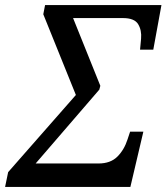

<svg xmlns="http://www.w3.org/2000/svg" viewBox="-72 -734 654 754"><path d="M-52 0 -40 -58 226 -361 98 -678 105 -714H562L530 -539H478L482 -582Q485 -615 470.5 -639Q456 -663 411 -663H215L322 -397L318 -382L68 -92H315Q362 -92 389 -119Q416 -146 429 -187L439 -217H491L440 0Z"/></svg>

Font: Noto Serif SemiCondensed
Style: Italic
Weight: 400
Width: 4
Italic angle: -12°
Designer: Monotype Design Team
Foundry: Monotype Imaging Inc.
Version: Version 2.013